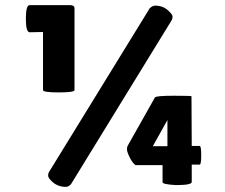

<svg xmlns="http://www.w3.org/2000/svg" viewBox="-20 -720 879 750"><path d="M760 -150Q766 -150 766 -113.5Q766 -77 760 -77H729V-9Q729 3 667 3Q615 0 615 -8V-75H509Q497 -84 486.5 -105.5Q476 -127 476 -136.5Q476 -146 479 -151L585 -339Q588 -346 658 -346Q728 -346 728 -344L729 -150ZM634 -149V-251L577 -149ZM271 -688V-368Q271 -359 209.5 -359Q148 -359 148 -368V-595L96 -594Q81 -594 81 -647Q81 -700 96 -700H253Q271 -700 271 -688ZM565 -688Q576 -698 586 -698Q620 -698 642 -674Q654 -663 654 -654.5Q654 -646 650 -640L257 0Q247 10 237 10Q203 10 180 -14Q168 -26 168 -34.5Q168 -43 172 -49Z"/></svg>

Font: Lilita One Rus
Style: Regular
Weight: 400
Designer: Juan Montoreano
Foundry: Juan Montoreano
Version: Version 1.002